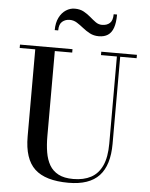

<svg xmlns="http://www.w3.org/2000/svg" viewBox="-64 -1034 857 1100"><g transform="rotate(5 365.0 -483.5)"><path d="M698.5 -750V-730.5H604V-230Q604 -106.5 547.5 -46Q491 14.5 371.5 14.5Q238.5 14.5 177 -43Q115.5 -100.5 115.5 -230V-730.5H26V-750H328V-730.5H228V-240Q228 -190.5 235 -148.5Q242 -106.5 260 -75.5Q278 -44.5 311 -27Q344 -9.5 396.5 -9.5Q456.5 -9.5 498.5 -32Q540.5 -54.5 562.8 -103Q585 -151.5 585 -230V-730.5H493.5V-750ZM471 -837Q442 -837 419.5 -849Q397 -861 377.8 -876.5Q358.5 -892 339.5 -904Q320.5 -916 298 -916Q273 -916 255 -901Q237 -886 237 -850H217Q217 -892.5 232 -922.2Q247 -952 270.8 -967.2Q294.5 -982.5 321 -982.5Q351.5 -982.5 373.2 -970.5Q395 -958.5 412.8 -943Q430.5 -927.5 447.2 -915.5Q464 -903.5 484 -903.5Q512 -903.5 528.8 -918.8Q545.5 -934 545.5 -970H565Q565 -922.5 554.5 -893.2Q544 -864 523.2 -850.5Q502.5 -837 471 -837Z"/></g></svg>

Font: Bodoni Moda 11pt Medium
Style: Regular
Weight: 500
Designer: Owen Earl
Foundry: indestructible type
Version: Version 2.004